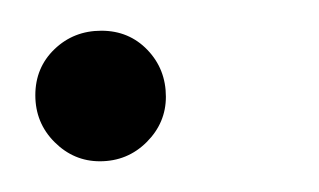

<svg xmlns="http://www.w3.org/2000/svg" viewBox="-20 -100 208 125"><path d="M45 5Q28 5 15.5 -7.5Q3 -20 3 -38Q3 -56 15.5 -68Q28 -80 46 -80Q64 -80 76 -67.5Q88 -55 88 -37Q88 -20 75.5 -7.5Q63 5 45 5Z"/></svg>

Font: DM Sans 11pt ExtraLight
Style: Italic
Weight: 250
Italic angle: -10°
Version: Version 4.004;gftools[0.9.30]